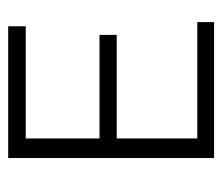

<svg xmlns="http://www.w3.org/2000/svg" viewBox="-57 -586 543 469"><g transform="rotate(-90 214.5 -351.5)"><path d="M395 -100.1H63V-603H384.8V-560.1H110.8V-379.9H363.8V-337.9H110.8V-141.1H395Z"/></g></svg>

Font: Kikakui Sans Pro
Style: Regular
Weight: 400
Version: 0.2